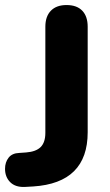

<svg xmlns="http://www.w3.org/2000/svg" viewBox="-35 -734 435 762"><path d="M62 8Q25 9 5 -11.5Q-15 -32 -15 -64Q-15 -90 -1 -108Q13 -126 41 -127L69 -129Q108 -132 126.5 -150.5Q145 -169 145 -207V-628Q145 -669 167 -691.5Q189 -714 229 -714Q270 -714 291.5 -691.5Q313 -669 313 -628V-209Q313 -8 97 6Z"/></svg>

Font: Chiron GoRound TC EB
Style: Regular
Weight: 700
Designer: Ryoko NISHIZUKA 西塚涼子 (kana, bopomofo & ideographs); Paul D. Hunt (Latin, Greek & Cyrillic); Sandoll Communications 산돌커뮤니
Foundry: Adobe
Version: Version 1.000;hotconv 1.1.1;makeotfexe 2.6.0